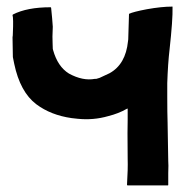

<svg xmlns="http://www.w3.org/2000/svg" viewBox="-20 -560 562 582"><path d="M503 -540V-538Q504 -501 494 -410Q489 -368 487 -308V-267Q487 -216 488 -189Q490 -74 490 -72Q491 -62 490 -35V0Q490 2 489 2H367Q365 2 365 0Q368 -48 367 -79Q366 -175 367 -197V-215V-231L364 -230Q340 -216 308 -208Q263 -195 215 -200L197 -202Q134 -211 90 -244Q41 -281 23 -367L19 -387L18 -447Q19 -452 19 -460Q21 -505 18 -514L19 -516Q62 -538 133 -538Q135 -538 135 -536L138 -505L140 -479Q140 -467 139 -449Q139 -438 139.5 -427.5Q140 -417 140 -412L141 -408Q155 -358 189 -337Q231 -314 268 -321H272L282 -324L297 -331L312 -338Q361 -365 368 -435Q369 -439 369 -450Q371 -506 371 -516V-518Q383 -524 425 -532Q470 -540 502 -540Z"/></svg>

Font: Tovari Sans
Style: Bold
Weight: 700
Designer: Verneri Kontto, Denis Ignatov
Foundry: Verneri Kontto
Version: Version 1.10 May 7, 2019